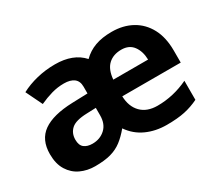

<svg xmlns="http://www.w3.org/2000/svg" viewBox="-108 -776 1132 1004"><g transform="rotate(-30 458.5 -273.5)"><path d="M641 -556Q710 -556 762.5 -527Q815 -498 844.5 -443Q874 -388 874 -308V-236H521Q523 -173 558.5 -137Q594 -101 657 -101Q753 -101 843 -144V-29Q802 -9 758 0.5Q714 10 649 10Q582 10 527 -15Q472 -40 437 -91Q408 -56 378.5 -33.5Q349 -11 311 -0.5Q273 10 216 10Q169 10 129.5 -8.5Q90 -27 66 -65.5Q42 -104 42 -163Q42 -250 101 -291.5Q160 -333 278 -337L371 -340V-381Q371 -415 349.5 -431Q328 -447 290 -447Q251 -447 214.5 -436.5Q178 -426 141 -409L93 -508Q136 -531 189 -544Q242 -557 299 -557Q409 -557 466 -493Q498 -525 540.5 -540.5Q583 -556 641 -556ZM638 -450Q589 -450 559 -422Q529 -394 524 -335H734Q733 -385 709 -417.5Q685 -450 638 -450ZM371 -253 316 -251Q248 -249 221.5 -225Q195 -201 195 -162Q195 -128 213.5 -113.5Q232 -99 263 -99Q309 -99 340 -127.5Q371 -156 371 -208Z"/></g></svg>

Font: Noto IKEA Simplified Chinese
Style: Bold
Weight: 700
Designer: Monotype Design Team
Foundry: Monotype Imaging Inc.
Version: Version 1.100